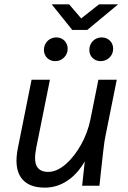

<svg xmlns="http://www.w3.org/2000/svg" viewBox="-20 -859 590 888"><path d="M466.8 -225.1Q464.8 -215.8 462.6 -200.7Q460.4 -185.5 457.5 -159.9Q454.6 -134.3 450.2 -95.5Q445.8 -56.6 439.9 0H359.9L372.1 -112.8Q338.4 -54.2 290.8 -22.7Q243.2 8.8 187 8.8Q109.4 8.8 76.9 -38.1Q44.4 -85 63 -175.8L126 -490.2H210.9L147.9 -176.8Q135.7 -117.7 149.7 -90.8Q163.6 -64 203.1 -64Q224.1 -64 244.9 -73.7Q265.6 -83.5 285.4 -100.8Q305.2 -118.2 323 -141.4Q340.8 -164.6 355.7 -191.4Q370.6 -218.3 381.3 -247.3Q392.1 -276.4 397.9 -305.2L435.1 -490.2H520ZM314 -720.7 219.2 -838.9H299.8L355.5 -773.9L438 -838.9H526.4L383.8 -720.7ZM240.2 -686Q252 -686 261.7 -681.9Q271.5 -677.7 278.3 -670.7Q285.2 -663.6 289.1 -654.1Q293 -644.5 293 -633.8Q293 -621.1 288.3 -610.6Q283.7 -600.1 275.6 -592.3Q267.6 -584.5 257.3 -580.3Q247.1 -576.2 235.4 -576.2Q223.6 -576.2 214.1 -580.3Q204.6 -584.5 197.5 -591.6Q190.4 -598.6 186.8 -608.2Q183.1 -617.7 183.1 -627.9Q183.1 -640.6 187.7 -651.4Q192.4 -662.1 200 -669.7Q207.5 -677.2 218 -681.6Q228.5 -686 240.2 -686ZM450.2 -686Q461.9 -686 471.7 -681.9Q481.4 -677.7 488.5 -670.7Q495.6 -663.6 499.5 -654.1Q503.4 -644.5 503.4 -633.8Q503.4 -621.1 498.8 -610.6Q494.1 -600.1 486.1 -592.3Q478 -584.5 467.5 -580.3Q457 -576.2 445.3 -576.2Q433.6 -576.2 424.1 -580.3Q414.6 -584.5 407.5 -591.6Q400.4 -598.6 396.7 -608.2Q393.1 -617.7 393.1 -627.9Q393.1 -640.6 397.7 -651.4Q402.3 -662.1 409.9 -669.7Q417.5 -677.2 428 -681.6Q438.5 -686 450.2 -686Z"/></svg>

Font: Code New Roman
Style: Italic
Weight: 400
Italic angle: -11°
Monospace: yes
Designer: Sam Radian
Foundry: Code New Roman
Version: Version 1.508 October 19, 2014